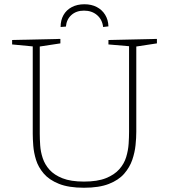

<svg xmlns="http://www.w3.org/2000/svg" viewBox="-20 -876 794 903"><path d="M490 -688 718 -693V-672L613 -656L621 -667V-256Q621 -228 617.5 -193.5Q614 -159 602 -124Q590 -89 564 -59Q538 -29 492 -11Q446 7 375 7Q303 7 257 -11.5Q211 -30 185.5 -60Q160 -90 149.5 -124Q139 -158 136.5 -190.5Q134 -223 134 -247V-667L142 -657L37 -667V-688L264 -693V-672L159 -656L167 -667V-247Q167 -223 169 -192.5Q171 -162 181 -132Q191 -102 213 -77.5Q235 -53 274 -37.5Q313 -22 375 -22Q438 -22 478 -38Q518 -54 541 -80Q564 -106 573.5 -137.5Q583 -169 585 -200Q587 -231 587 -256V-667L595 -658L490 -667ZM377 -856Q410 -856 435 -843Q460 -830 474.5 -806.5Q489 -783 490 -752L465 -749Q461 -784 436.5 -805Q412 -826 375 -826Q339 -826 316 -805.5Q293 -785 290 -751L265 -749Q265 -781 278.5 -805Q292 -829 317.5 -842.5Q343 -856 377 -856Z"/></svg>

Font: Bitter Thin ExtraLight
Style: Regular
Weight: 250
Version: Version 2.002